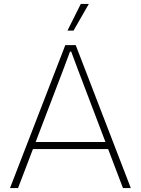

<svg xmlns="http://www.w3.org/2000/svg" viewBox="-20 -959 718 979"><path d="M31 0 313 -729H366L647 0H607L377 -605L343 -696H337L303 -605L72 0ZM139 -199V-235H539V-199ZM324 -803 392 -939H433L355 -803Z"/></svg>

Font: Mona Sans ExtraLight
Style: Regular
Weight: 200
Designer: Deni Anggara
Foundry: GitHub
Version: Version 2.000